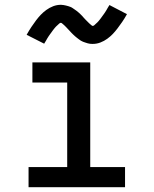

<svg xmlns="http://www.w3.org/2000/svg" viewBox="-20 -780 640 800"><path d="M99 0V-84H260V-436H115V-520H356V-84H501V0ZM366 -597Q361 -597 355.5 -597.5Q350 -598 345.5 -599.5Q341 -601 336 -602.5Q331 -604 326 -606Q321 -608 317 -610.5Q313 -613 309 -616Q305 -619 300.5 -622.5Q296 -626 292 -629.5Q288 -633 284.5 -636.5Q281 -640 277.5 -643.5Q274 -647 271 -650.5Q268 -654 263.5 -658.5Q259 -663 255.5 -667Q252 -671 248.5 -674Q245 -677 240.5 -681Q236 -685 234 -685Q230 -685 227 -682Q224 -679 220 -675.5Q216 -672 213.5 -669.5Q211 -667 209 -664.5Q207 -662 204.5 -659Q202 -656 199.5 -652.5Q197 -649 194.5 -645.5Q192 -642 189 -638Q186 -634 183 -629.5Q180 -625 177 -620Q174 -615 171 -609.5Q168 -604 164 -598L91 -635Q101 -653 111 -668Q121 -683 130.5 -695.5Q140 -708 150 -718.5Q160 -729 173 -738.5Q186 -748 201.5 -754Q217 -760 234 -760Q239 -760 244.5 -759Q250 -758 254.5 -757Q259 -756 264 -754.5Q269 -753 274 -751Q279 -749 283 -746Q287 -743 291 -740.5Q295 -738 299.5 -734.5Q304 -731 308 -727.5Q312 -724 315.5 -720.5Q319 -717 322.5 -713.5Q326 -710 329 -706Q332 -702 336.5 -698Q341 -694 344.5 -690Q348 -686 351.5 -683Q355 -680 359.5 -676Q364 -672 366 -672Q370 -672 373 -675Q376 -678 380 -681.5Q384 -685 386.5 -687.5Q389 -690 391 -692.5Q393 -695 395.5 -698Q398 -701 400.5 -704.5Q403 -708 405.5 -711.5Q408 -715 411 -719Q414 -723 417 -727.5Q420 -732 423 -737Q426 -742 429 -747.5Q432 -753 436 -759L509 -721Q499 -703 489 -688.5Q479 -674 469.5 -661.5Q460 -649 450 -638.5Q440 -628 427 -618.5Q414 -609 398.5 -603Q383 -597 366 -597Z"/></svg>

Font: Iosevka Medium Extended
Style: Regular
Weight: 500
Width: 7
Monospace: yes
Designer: Belleve Invis
Foundry: Belleve Invis
Version: Version 32.5.0; ttfautohint (v1.8.4)